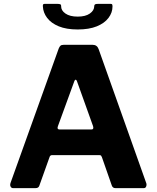

<svg xmlns="http://www.w3.org/2000/svg" viewBox="-20 -974 811 994"><path d="M47.9 0Q38.9 0 34.8 -8.2Q30.6 -16.4 35.2 -29L283.8 -722.4Q287.9 -732.7 293.2 -737.4Q298.5 -742 309.8 -742H459.6Q482.5 -742 490.5 -719.9L736.8 -27.1Q740.2 -18.8 737 -9.4Q733.8 0 724.5 0H577.9Q563 0 558.5 -14.4L507.5 -160.5Q505.7 -165.2 503.4 -168.1Q501 -171 493.9 -171H250.3Q239.7 -171 236.7 -161.2L183.6 -12.7Q181.9 -7.3 177.3 -3.6Q172.7 0 163.4 0H47.9ZM453.4 -303.7Q466.9 -303.7 461.8 -320.8L378 -554.7Q375.4 -561.2 371.5 -561.2Q367.7 -561.2 365.1 -554.4L279.9 -320.9Q273.4 -303.7 288.5 -303.7ZM382.2 -821.4Q323.8 -821.4 284.2 -837.7Q244.6 -854.1 224 -881.4Q203.4 -908.8 202 -940.3Q201.3 -948.6 203.5 -951.3Q205.7 -954 211.3 -954H276.2Q288.4 -954 292.8 -951.4Q297.2 -948.9 296.5 -942Q295.8 -920 318.7 -904Q341.6 -888 382.2 -888ZM382.2 -821.4V-888Q422.8 -888 445.3 -904Q467.9 -920 467.9 -942Q467.9 -948.9 472 -951.4Q476.1 -954 488.2 -954H553.1Q558.7 -954 560.5 -951.3Q562.4 -948.6 562.4 -940.3Q562.4 -908.8 541.8 -881.4Q521.3 -854.1 481.3 -837.7Q441.3 -821.4 382.2 -821.4Z"/></svg>

Font: Libre Franklin Thin
Style: Regular
Weight: 100
Designer: Pablo Impallari, Rodrigo Fuenzalida, Nhung Nguyen
Foundry: Impallari Type
Version: Version 3.000